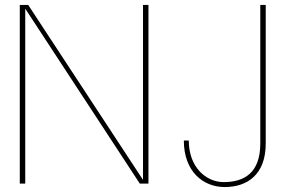

<svg xmlns="http://www.w3.org/2000/svg" viewBox="-20 -742 1172 776"><path d="M580 0V-722H558V-15L94 -722H60V0H82V-707L545 0ZM723 -174C723 -49 801 14 888 14C978 14 1054 -35 1054 -162V-722H1032V-162C1032 -45 969 -6 884 -6C813 -6 743 -66 743 -174Z"/></svg>

Font: Perun Thin
Style: Regular
Weight: 100
Foundry: Copyright (c) Stefan Peev, Context Ltd, 2016
Version: Version 1.089